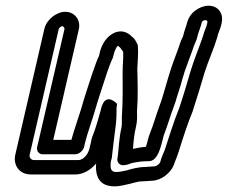

<svg xmlns="http://www.w3.org/2000/svg" viewBox="-20 -571 792 667"><path d="M389 -412C397 -408 401 -401 408 -391C409 -368 406 -348 406 -320C406 -273 407 -226 404 -178C402 -158 405 -144 402 -128C393 -88 393 -58 389 -27L388 -22C385 -7 396 3 407 3C422 3 433 -3 436 -4C453 -8 473 -11 491 -11H497C532 -11 541 -74 549 -101C562 -134 571 -167 582 -196C587 -208 591 -221 594 -232C601 -256 607 -270 614 -298L622 -324C628 -341 644 -385 649 -398L655 -415C659 -424 664 -434 667 -449C669 -458 678 -479 681 -493C683 -501 696 -503 699 -499C701 -497 701 -494 700 -491C699 -488 699 -486 698 -483C697 -477 689 -462 686 -448C674 -411 655 -367 642 -324C629 -279 616 -235 602 -194C583 -147 567 -95 552 -49C549 -41 540 -23 537 -9C536 -3 524 7 516 7C506 7 491 9 486 9C461 9 436 16 420 21C401 25 387 28 377 26C367 23 362 16 365 -9L369 -25V-28C373 -61 376 -92 381 -127C385 -154 385 -177 385 -198C386 -204 387 -206 386 -211C386 -211 353 -247 336 -208C332 -200 330 -188 330 -188C321 -157 312 -123 301 -97C298 -89 297 -82 296 -77L291 -56C285 -29 265 -15 253 -15H97C88 -15 81 -25 83 -33L184 -470C185 -474 192 -480 196 -480C200 -480 205 -474 204 -470L109 -60C106 -45 117 -35 128 -35H241C256 -35 269 -49 272 -60L276 -77C284 -110 300 -152 311 -191C322 -229 335 -266 347 -304L353 -322C359 -339 365 -356 371 -368C372 -370 373 -372 373 -374L375 -382C378 -395 385 -408 389 -412ZM750 -490C753 -505 752 -521 743 -533C724 -559 685 -555 658 -534C643 -523 633 -507 628 -485C626 -477 621 -466 617 -449C615 -440 610 -435 606 -422L600 -404C595 -390 577 -343 573 -329L564 -300C557 -274 552 -261 544 -232C541 -221 537 -212 534 -203C522 -170 513 -138 501 -108C494 -91 492 -75 487 -61C472 -60 458 -57 442 -54C444 -80 446 -104 452 -129C458 -154 456 -171 456 -186C460 -236 458 -287 457 -332C458 -356 461 -382 459 -411C459 -415 457 -419 455 -422C452 -426 451 -434 438 -444C434 -448 411 -473 375 -456C345 -441 330 -409 325 -381L324 -377C316 -361 311 -344 305 -328L298 -308C286 -270 273 -233 262 -193C252 -160 238 -122 228 -85H165L254 -470C261 -502 239 -530 207 -530C175 -530 141 -502 134 -470L33 -33C25 3 48 36 88 35H242C270 35 295 19 314 -3C311 29 318 65 356 74C383 80 406 73 420 70C438 67 456 59 474 59C485 59 501 57 505 57C540 57 577 29 587 -7C592 -18 597 -33 601 -45C616 -93 632 -143 650 -186V-187C665 -232 678 -276 691 -320C703 -358 723 -402 736 -445V-447C738 -456 747 -475 750 -490Z"/></svg>

Font: Electronic
Style: OutlineIt
Weight: 700
Version: Version 1.011